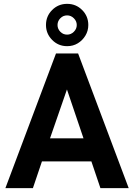

<svg xmlns="http://www.w3.org/2000/svg" viewBox="-20 -978 697 998"><path d="M8 0 271 -700H386L649 0H502L455 -139H198L151 0ZM240 -259H414L328 -513ZM329 -738Q283 -738 251 -770.5Q219 -803 219 -848Q219 -894 251 -926Q283 -958 329 -958Q375 -958 407 -926Q439 -894 439 -848Q439 -818 424 -793Q409 -768 384.5 -753Q360 -738 329 -738ZM329 -798Q349 -798 364 -813Q379 -828 379 -848Q379 -868 364 -883Q349 -898 329 -898Q308 -898 293.5 -883Q279 -868 279 -848Q279 -828 293.5 -813Q308 -798 329 -798Z"/></svg>

Font: Zen Kaku Gothic New Black
Style: Regular
Weight: 900
Designer: Yoshimichi Ohira
Foundry: Positype
Version: Version 1.001